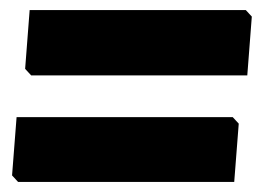

<svg xmlns="http://www.w3.org/2000/svg" viewBox="-20 -446 521 382"><path d="M469 -426 481 -413 472 -296H42L30 -309L39 -426ZM443 -213 455 -200 446 -84H16L4 -97L13 -213Z"/></svg>

Font: Alegreya Sans Black
Style: Italic
Weight: 900
Italic angle: -7°
Designer: Juan Pablo del Peral
Foundry: Huerta Tipografica
Version: Version 2.007